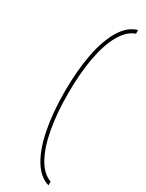

<svg xmlns="http://www.w3.org/2000/svg" viewBox="-251 -785 791 1041"><g transform="rotate(30 144.5 -265.0)"><path d="M94 -265Q94 -395 114 -499Q134 -603 174 -669Q214 -735 272 -751V-728Q221 -710 186 -647.5Q151 -585 133 -487Q115 -389 115 -265Q115 -141 133 -43Q151 55 186 117.5Q221 180 272 198V221Q214 205 174 139Q134 73 114 -31Q94 -135 94 -265Z"/></g></svg>

Font: Georama Thin
Style: Regular
Weight: 100
Designer: Jean-Baptiste Levee
Foundry: Production Type
Version: Version 1.000